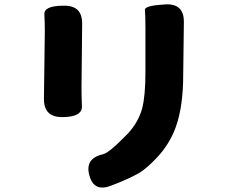

<svg xmlns="http://www.w3.org/2000/svg" viewBox="-20 -800 1040 874"><path d="M489 44Q408 77 387 -1Q365 -79 449 -98Q477 -104 561 -191Q609 -242 627 -306Q642 -363 642 -471V-678Q642 -734 639.5 -754Q637 -774 722 -779L732 -780Q818 -785 817 -699L814 -460Q814 -317 781 -224Q753 -144 691 -79Q645 -31 611 -11Q571 11 529 28ZM264 -267Q179 -266 180 -351L184 -657Q184 -698 182 -735Q180 -773 265 -774H270Q355 -776 354 -691L351 -399Q351 -358 353 -317Q355 -269 270 -267Z"/></svg>

Font: Resource Han Rounded JP Heavy
Style: Regular
Weight: 900
Designer: Cyano Hao (round all glyphs); Ryoko NISHIZUKA 西塚涼子 (kana, bopomofo & ideographs); Paul D. Hunt (Latin, Greek & Cyrillic)
Foundry: Cyano Hao
Version: 0.990